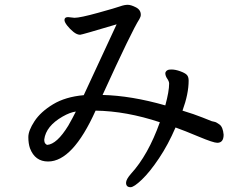

<svg xmlns="http://www.w3.org/2000/svg" viewBox="-20 -735 1040 807"><path d="M178.2 -126Q219.2 -128.9 267.1 -207Q287.1 -242.2 298.8 -266.1Q274.9 -263.2 243.2 -245.1Q173.3 -205.1 166 -148.9Q166 -135.7 171.1 -130.9Q176.3 -126 178.2 -126ZM528.8 51.8Q509.8 51.8 509.8 33.2Q509.8 19 530.8 -4.9Q602.5 -83 651.9 -221.2Q510.7 -268.1 381.8 -270Q285.6 -56.2 182.1 -56.2Q127 -56.2 106 -111.8Q99.1 -131.8 99.1 -158.9Q99.1 -186 125 -225.6Q150.9 -265.1 202.9 -296.6Q254.9 -328.1 332 -335L470.2 -632.8Q323.2 -588.9 316.9 -588.9Q303.7 -588.9 288.8 -600.8Q273.9 -612.8 262.5 -627.4Q251 -642.1 251 -650.9Q251 -663.1 266.1 -663.1L293 -660.2Q316.9 -660.2 392.3 -681.2Q467.8 -702.1 485.4 -708.5Q502.9 -714.8 517.1 -714.8Q530.3 -714.8 551 -704.3Q571.8 -693.8 571.8 -672.9Q571.8 -665 565.9 -654.8Q535.2 -607.9 411.1 -335.9Q531.2 -333 674.8 -292Q690.9 -351.1 690.9 -383.8Q690.9 -392.6 682.9 -404.3Q674.8 -416 674.8 -428.2Q678.7 -443.4 700.2 -442.9Q717.3 -442.9 737.5 -435.5Q757.8 -428.2 765.4 -420.2Q772.9 -412.1 772.9 -396Q772.9 -340.8 747.1 -270Q796.9 -254.9 831.5 -241Q866.2 -227.1 870.1 -225.6Q874 -224.1 881.1 -223.1Q888.2 -222.2 902.6 -211.7Q917 -201.2 919.9 -168.9Q919.9 -134.8 893.1 -134.8Q877 -134.8 815.9 -160.4Q754.9 -186 717.8 -199.2Q687 -127.4 648.4 -69.8Q609.9 -12.2 576.4 19.8Q543 51.8 528.8 51.8Z"/></svg>

Font: LXGW WenKai Screen R
Style: Regular
Weight: 400
Designer: Fontworks Inc.
Version: Version 1.235;May 31, 2022